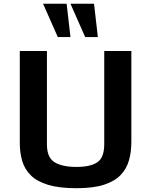

<svg xmlns="http://www.w3.org/2000/svg" viewBox="-20 -994 809 1027"><path d="M388.7 12.7Q296.4 12.7 237.1 -5.4Q177.7 -23.4 144.8 -56.2Q111.8 -88.9 98.9 -132.8Q85.9 -176.8 85.9 -228.5V-721.2H231V-222.2Q231 -150.9 272.2 -126Q313.5 -101.1 388.7 -101.1Q464.8 -101.1 501.2 -126.5Q537.6 -151.9 537.6 -222.2V-721.2H682.6V-234.4Q682.6 -183.1 670.4 -138.2Q658.2 -93.3 626.7 -59.3Q595.2 -25.4 537.6 -6.3Q480 12.7 388.7 12.7ZM435.5 -795.9 356.9 -974.1H482.9L503.4 -795.9ZM289.1 -795.9 210.4 -974.1H336.4L356.9 -795.9Z"/></svg>

Font: Monda
Style: Bold
Weight: 700
Designer: Vernon Adams
Foundry: Vernon Adams
Version: Version 2.100; ttfautohint (v1.8.3)